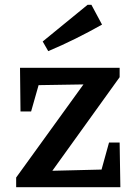

<svg xmlns="http://www.w3.org/2000/svg" viewBox="-20 -776 559 796"><path d="M47 0V-40L326 -426L140 -423L109 -314H65L63 -495H476V-456L197 -68L401 -73L432 -185H476L479 0ZM180 -564 157 -604 343 -756H359L403 -674Q348 -643 292.5 -615.5Q237 -588 180 -564Z"/></svg>

Font: Piazzolla Thin
Style: Bold
Weight: 700
Version: Version 2.005